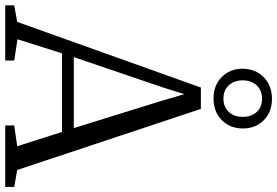

<svg xmlns="http://www.w3.org/2000/svg" viewBox="-189 -879 1062 736"><g transform="rotate(90 342.0 -511.0)"><path d="M58 -46 309.5 -750H391.5L625.5 -46L690.5 -34.5V0H455V-34.5L534.5 -46L480 -217.5H178.5L124.5 -47L206 -34.5V0H-5.5V-34.5ZM465 -263 358.5 -606 335 -686.5 309 -604 193 -263ZM351.5 -798.5Q301.5 -798.5 269.5 -830Q237.5 -861.5 237.5 -909Q237.5 -959 269.8 -990.8Q302 -1022.5 353 -1022.5Q403.5 -1022.5 435 -991Q466.5 -959.5 466.5 -911.5Q466.5 -862 434.5 -830.2Q402.5 -798.5 351.5 -798.5ZM352 -836.5Q383.5 -836.5 402.8 -856.8Q422 -877 422 -910.5Q422 -943 403.5 -963.8Q385 -984.5 352 -984.5Q321 -984.5 301.5 -964.2Q282 -944 282 -910.5Q282 -878 300.8 -857.2Q319.5 -836.5 352 -836.5Z"/></g></svg>

Font: Merriweather 60pt Light
Style: Regular
Weight: 300
Version: Version 2.100